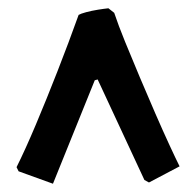

<svg xmlns="http://www.w3.org/2000/svg" viewBox="-20 -692 473 464"><path d="M108 -248 25 -278 20 -288Q41 -330 66.5 -390.5Q92 -451 119 -520Q146 -589 170 -656Q175 -659 188 -662.5Q201 -666 216.5 -668.5Q232 -671 242 -672L256 -661Q266 -631 282.5 -590.5Q299 -550 318 -505Q337 -460 355.5 -417.5Q374 -375 389.5 -341.5Q405 -308 414 -290L340 -251L329 -257L216 -500L209 -498Z"/></svg>

Font: Labrada Black
Style: Regular
Weight: 900
Designer: Mercedes Jáuregui
Foundry: Omnibus-Type Team
Version: Version 1.000; ttfautohint (v1.8.4.7-5d5b)